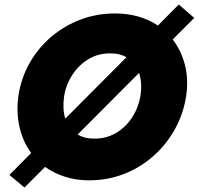

<svg xmlns="http://www.w3.org/2000/svg" viewBox="-20 -778 886 856"><path d="M777 -758 684 -664Q646 -690 597.5 -704Q549 -718 493 -718Q411 -718 338.5 -690.5Q266 -663 208 -613.5Q150 -564 112 -497Q74 -430 62 -350Q52 -277 67 -211.5Q82 -146 119 -96L22 2L89 58L181 -34Q220 -6 269.5 10Q319 26 377 26Q460 26 533 -2.5Q606 -31 664 -82.5Q722 -134 760 -202.5Q798 -271 810 -350Q821 -424 804.5 -488.5Q788 -553 750 -602L846 -698ZM266 -350Q275 -403 304 -446.5Q333 -490 376.5 -515.5Q420 -541 474 -540Q495 -540 512.5 -535.5Q530 -531 544 -523L271 -249Q264 -272 263 -297.5Q262 -323 266 -350ZM600 -453Q615 -407 606 -350Q597 -297 568.5 -253.5Q540 -210 496 -184.5Q452 -159 398 -160Q376 -160 358 -165Q340 -170 326 -178Z"/></svg>

Font: Jost* 800 Heavy Italic
Style: Italic
Weight: 800
Italic angle: -10°
Version: Version 3.200; ttfautohint (v0.97) -l 8 -r 50 -G 200 -x 14 -